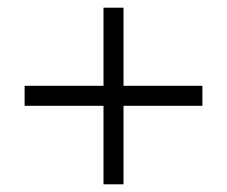

<svg xmlns="http://www.w3.org/2000/svg" viewBox="-20 -479 590 499"><path d="M506 -204H301V0H249V-204H44V-256H249V-459H301V-256H506Z"/></svg>

Font: Ysabeau SC
Style: Regular
Weight: 400
Designer: Christian Thalmann (Catharsis Fonts)
Version: Version 0.003